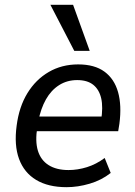

<svg xmlns="http://www.w3.org/2000/svg" viewBox="-20 -767 559 796"><path d="M256 9Q180 9 130 -21Q80 -51 59 -108Q38 -165 49 -246Q59 -324 93.5 -380.5Q128 -437 182 -468.5Q236 -500 304 -500Q372 -500 413 -470Q454 -440 469.5 -385Q485 -330 475 -254L470 -223H117L126 -284H417L399 -267Q408 -323 399.5 -359.5Q391 -396 366.5 -415.5Q342 -435 300 -435Q258 -435 225 -414Q192 -393 170.5 -355Q149 -317 139 -265L135 -241Q125 -182 137 -142.5Q149 -103 181.5 -82.5Q214 -62 264 -62Q302 -62 340.5 -74Q379 -86 414 -112L439 -50Q401 -20 352 -5.5Q303 9 256 9ZM288 -556 189 -747H283L352 -556Z"/></svg>

Font: Nunito Sans 10pt SemiCondensed Medium
Style: Italic
Weight: 500
Width: 4
Italic angle: -9°
Designer: Vernon Adams
Foundry: Vernon Adams
Version: Version 3.101;gftools[0.9.27]